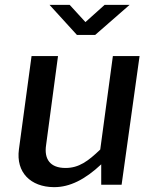

<svg xmlns="http://www.w3.org/2000/svg" viewBox="-20 -762 625 791"><path d="M201 9H204C267 9 330 -22 397 -85V-1H481L555 -531H445L393 -146C343 -98 305 -70 250 -70C186 -70 161 -107 170 -165L219 -531H110L58 -147C45 -51 107 8 201 9ZM332 -671 267 -742H184L297 -618H372L514 -742H411Z"/></svg>

Font: Cheyenne Sans Medium
Style: Italic
Weight: 500
Italic angle: -8.13011°
Designer: The Public Sans project authors (U.S. Web Design System), Libre Franklin designed by Pablo Impallari and Rodrigo Fuenzal
Foundry: The Cheyenne Sans Project Authors
Version: Version 2.007